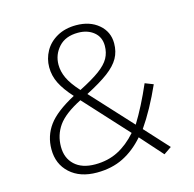

<svg xmlns="http://www.w3.org/2000/svg" viewBox="-103 -800 926 916"><g transform="rotate(-15 359.5 -341.5)"><path d="M504 -564Q504 -523 486 -491Q468 -459 428 -429Q388 -399 318 -363L503 -162Q551 -240 595 -342L636 -326Q586 -214 530 -133L637 -16L599 10L501 -100Q454 -46 397 -17.5Q340 11 266 11Q183 11 133.5 -34Q84 -79 84 -152Q84 -218 121.5 -269.5Q159 -321 253 -371Q213 -415 194 -453Q175 -491 175 -533Q175 -575 195.5 -612Q216 -649 256 -671.5Q296 -694 350 -694Q418 -694 461 -657.5Q504 -621 504 -564ZM221 -533Q221 -500 236.5 -466.5Q252 -433 291 -390Q356 -423 392 -449.5Q428 -476 443 -503Q458 -530 458 -564Q458 -607 427.5 -632Q397 -657 350 -657Q288 -657 254.5 -620Q221 -583 221 -533ZM131 -152Q131 -96 167 -62.5Q203 -29 268 -29Q331 -29 381 -54.5Q431 -80 474 -129L278 -343Q195 -301 163 -255.5Q131 -210 131 -152Z"/></g></svg>

Font: Fira Sans ExtraLight
Style: Italic
Weight: 275
Italic angle: -8°
Designer: Carrois Corporate & Edenspiekermann AG
Foundry: Carrois Corporate GbR & Edenspiekermann AG
Version: Version 4.203